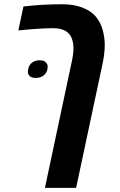

<svg xmlns="http://www.w3.org/2000/svg" viewBox="-20 -660 574 920"><path d="M277.8 -639.6Q335.4 -639.6 376.7 -623Q418 -606.4 440.2 -579.1Q462.4 -551.8 472.2 -515.6Q481.9 -479.5 481.9 -444.3Q481.9 -402.3 470.7 -351.1L344.7 240.2H195.3L324.2 -366.2Q332 -401.9 332 -428.5Q332 -455.1 323.5 -477.5Q314.9 -500 292.5 -512.5Q270 -524.9 234.4 -524.9Q171.9 -524.9 67.9 -514.2L92.3 -628.9Q181.2 -639.6 277.8 -639.6ZM133.8 -359.9Q148.4 -371.1 169.7 -371.1Q190.9 -371.1 199.7 -361.1Q208.5 -351.1 208.5 -342.3Q208.5 -313.5 188.5 -297.9Q173.3 -286.6 151.9 -286.6Q130.4 -286.6 122.1 -295.9Q113.8 -305.2 113.8 -314Q113.8 -344.7 133.8 -359.9Z"/></svg>

Font: Open Sans Hebrew
Style: Bold Italic
Weight: 700
Italic angle: -12°
Foundry: Ascender Corporation, Yanek Iontef
Version: Version 2.001;PS 002.001;hotconv 1.0.70;makeotf.lib2.5.58329